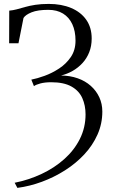

<svg xmlns="http://www.w3.org/2000/svg" viewBox="-20 -770 566 956"><path d="M66.5 165.5 53 140Q123.5 126 187.2 96Q251 66 300.2 22Q349.5 -22 377.8 -78.5Q406 -135 406 -200.5Q406 -245 389.8 -281.5Q373.5 -318 335.8 -339.2Q298 -360.5 235 -360.5Q203.5 -360.5 181 -354.5Q158.5 -348.5 149 -341L136 -373.5Q165 -379 202.2 -392.5Q239.5 -406 274.5 -429Q309.5 -452 332.8 -486.2Q356 -520.5 356 -567.5Q356 -615 340 -649.5Q324 -684 293.8 -702.5Q263.5 -721 220.5 -721Q168 -721 137.5 -708.8Q107 -696.5 97 -680.5L72 -554.5H25.5L26 -717Q44 -718.5 63 -723.5Q82 -728.5 104.5 -735Q127 -741.5 156 -746Q185 -750.5 223 -750.5Q286 -750.5 334.2 -730.2Q382.5 -710 409.5 -671.5Q436.5 -633 436.5 -578.5Q436.5 -540.5 424.2 -509.8Q412 -479 390.5 -455.8Q369 -432.5 341.8 -417Q314.5 -401.5 284 -394Q329 -393.5 366.8 -380.2Q404.5 -367 432 -342.5Q459.5 -318 474.5 -285.5Q489.5 -253 489.5 -214.5Q489.5 -154 465.5 -100Q441.5 -46 399.5 -1Q357.5 44 303.5 78.2Q249.5 112.5 188.8 135Q128 157.5 66.5 165.5Z"/></svg>

Font: Merriweather 120pt Light
Style: Regular
Weight: 300
Version: Version 2.100